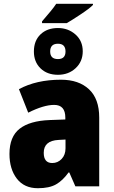

<svg xmlns="http://www.w3.org/2000/svg" viewBox="-20 -984 600 1014"><path d="M277 -964Q265 -946 249 -926.5Q233 -907 202 -871V-862H333Q359 -877 406.5 -908.5Q454 -940 471 -958V-964ZM159 -712Q159 -657 194 -623Q229 -589 286 -589Q342 -589 379.5 -624Q417 -659 417 -713Q417 -768 378.5 -802Q340 -836 286 -836Q229 -836 194 -802.5Q159 -769 159 -712ZM326 -712Q326 -672 286 -672Q245 -672 245 -712Q245 -753 286 -753Q326 -753 326 -712ZM326 -201Q326 -166 305.5 -144.5Q285 -123 256 -123Q211 -123 211 -177Q211 -241 289 -245L326 -247ZM80 -513 129 -389Q211 -430 266 -430Q325 -430 325 -363V-353L243 -350Q137 -346 83.5 -304Q30 -262 30 -171Q30 -91 69 -40.5Q108 10 180 10Q240 10 275.5 -10Q311 -30 342 -73H346L378 0H504V-363Q504 -462 450 -512.5Q396 -563 302 -563Q172 -563 80 -513Z"/></svg>

Font: Noto Sans UI SemiCondensed Black
Style: Regular
Weight: 900
Width: 4
Designer: Monotype Design Team
Foundry: Monotype Imaging Inc.
Version: 1.001